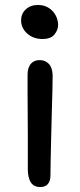

<svg xmlns="http://www.w3.org/2000/svg" viewBox="-20 -742 324 773"><path d="M142 11Q125 11 114 3Q103 -5 97.5 -22Q92 -39 92 -62Q92 -140 92 -195Q92 -250 91.5 -290.5Q91 -331 91 -366Q91 -401 91 -440Q91 -458 96 -471Q101 -484 112 -492Q123 -500 140 -500Q162 -500 176.5 -485Q191 -470 192 -439Q192 -417 191 -376.5Q190 -336 188.5 -287Q187 -238 186 -188.5Q185 -139 184 -98Q183 -57 183 -33Q183 -14 173 -1.5Q163 11 142 11ZM151 -585Q114 -585 89.5 -607Q65 -629 65 -660Q65 -687 84 -704.5Q103 -722 133 -722Q158 -722 176.5 -710Q195 -698 204.5 -679.5Q214 -661 214 -641Q214 -622 199.5 -603.5Q185 -585 151 -585Z"/></svg>

Font: Shantell Sans Light
Style: Regular
Weight: 400
Version: Version 1.011;[c5ecc13dd]